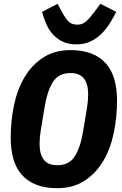

<svg xmlns="http://www.w3.org/2000/svg" viewBox="-20 -972 640 1004"><path d="M279 12Q216 12 170 -6Q124 -24 94 -58Q64 -92 50 -141Q36 -190 36 -251Q36 -340 53.5 -423Q71 -506 109 -569.5Q147 -633 206.5 -671.5Q266 -710 349 -710Q412 -710 458 -692Q504 -674 534 -640Q564 -606 578 -557Q592 -508 592 -447Q592 -358 574.5 -275Q557 -192 519 -128.5Q481 -65 421.5 -26.5Q362 12 279 12ZM279 -108Q342 -108 371.5 -155Q401 -202 415 -288L435 -408Q441 -444 441 -480Q441 -532 419 -561Q397 -590 349 -590Q286 -590 256.5 -543Q227 -496 213 -410L193 -290Q187 -254 187 -218Q187 -166 209 -137Q231 -108 279 -108ZM379 -740Q337 -740 306.5 -755Q276 -770 255 -794Q234 -818 221 -848.5Q208 -879 200 -910L281 -952L301 -915Q319 -881 336 -862Q353 -843 385 -843Q412 -843 432 -861.5Q452 -880 479 -917L505 -952L588 -910Q572 -878 552.5 -847.5Q533 -817 508 -793Q483 -769 451.5 -754.5Q420 -740 379 -740Z"/></svg>

Font: IBM Plex Mono
Style: Bold Italic
Weight: 700
Italic angle: -9°
Monospace: yes
Designer: Mike Abbink, Paul van der Laan, Pieter van Rosmalen
Foundry: Bold Monday
Version: Version 2.3